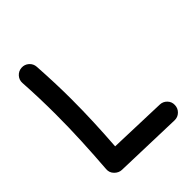

<svg xmlns="http://www.w3.org/2000/svg" viewBox="-208 -817 980 980"><g transform="rotate(-45 282.0 -327.0)"><path d="M115.2 -697.8Q138.2 -699.2 155.3 -684.1Q172.4 -668.9 173.8 -646Q177.7 -584 179.9 -523.9Q182.1 -463.9 182.1 -405.3Q182.1 -321.8 178.7 -240Q175.3 -158.2 169.4 -76.2L480.5 -65.9Q503.4 -65.4 519.3 -49.1Q535.2 -32.7 534.2 -9.8Q533.7 13.2 517.3 29.1Q501 44.9 478 44.4L108.9 33.2Q87.4 32.7 70.1 15.4Q52.7 -2 54.7 -26.4Q62 -122.6 66.4 -216.3Q70.8 -310.1 70.8 -405.3Q70.8 -462.4 69.1 -520.5Q67.4 -578.6 63.5 -639.2Q62 -662.1 77.1 -679.2Q92.3 -696.3 115.2 -697.8Z"/></g></svg>

Font: Mikhak-FD SemiBold
Style: Regular
Weight: 600
Designer: Amin Abedi
Version: Version 3.2